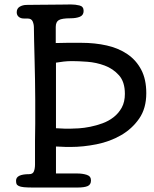

<svg xmlns="http://www.w3.org/2000/svg" viewBox="-20 -841 690 861"><path d="M111 -60Q127 -60 132 -72.5Q137 -85 137 -104Q137 -140 137 -165Q137 -190 137 -210Q137 -230 137.5 -248Q138 -266 138 -286Q138 -306 138 -332Q138 -358 138 -395Q138 -438 137 -485Q136 -532 135 -576Q134 -620 133 -657Q132 -694 132 -718Q132 -732 126.5 -745Q121 -758 103 -758H87Q73 -758 64 -765.5Q55 -773 55 -786Q55 -803 68.5 -811Q82 -819 100 -819Q117 -819 145.5 -819.5Q174 -820 204 -820Q234 -820 260 -820.5Q286 -821 298 -821Q318 -821 336.5 -816.5Q355 -812 355 -792Q355 -773 338.5 -766Q322 -759 296 -759Q258 -759 244 -751Q230 -743 230 -720V-648Q254 -649 281 -649Q308 -649 345 -649Q406 -649 459 -637Q512 -625 551.5 -598Q591 -571 613.5 -528Q636 -485 636 -423Q636 -355 604 -309Q572 -263 522.5 -234.5Q473 -206 413 -194Q353 -182 297 -182Q288 -182 277 -182Q266 -182 255 -183Q243 -183 231 -184V-63H328Q350 -63 369 -57Q388 -51 388 -32Q388 -13 373 -6.5Q358 0 326 0H130Q103 0 87.5 -1.5Q72 -3 64 -7Q56 -11 54 -16.5Q52 -22 52 -31Q52 -60 111 -60ZM303 -567Q284 -567 266 -565Q248 -563 231 -560V-266Q240 -265 251 -265Q260 -264 271.5 -264Q283 -264 296 -264Q310 -264 333.5 -265.5Q357 -267 384.5 -272.5Q412 -278 439.5 -288Q467 -298 489.5 -315.5Q512 -333 526 -358.5Q540 -384 540 -420Q540 -474 513.5 -503.5Q487 -533 449.5 -547Q412 -561 371.5 -564Q331 -567 303 -567Z"/></svg>

Font: Life Savers ExtraBold
Style: Regular
Weight: 800
Designer: Pablo Impallari, Rodrigo Fuenzalida, Brenda Gallo
Foundry: Pablo Impallari, Rodrigo Fuenzalida, Brenda Gallo
Version: Version 3.001; ttfautohint (v0.95) -l 8 -r 50 -G 200 -x 14 -